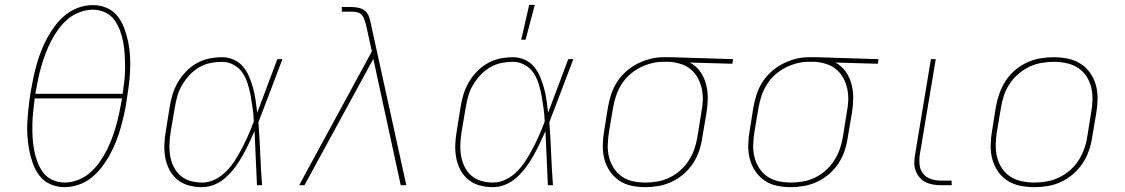

<svg xmlns="http://www.w3.org/2000/svg" viewBox="-20 -764 4640 792"><path d="M246 8Q215 8 188 -4Q161 -16 143.5 -38.5Q126 -61 116 -88.5Q106 -116 100.5 -145Q95 -174 93 -204Q91 -234 93 -264.5Q95 -295 98.5 -326Q102 -357 107 -388Q112 -416 118 -444.5Q124 -473 132 -501Q140 -529 151 -556.5Q162 -584 176.5 -610.5Q191 -637 210 -661.5Q229 -686 253.5 -705Q278 -724 306.5 -733.5Q335 -743 363 -743Q394 -743 421 -731Q448 -719 465.5 -696.5Q483 -674 493 -646.5Q503 -619 509 -590Q515 -561 516.5 -531Q518 -501 516.5 -470.5Q515 -440 511 -409Q507 -378 502 -347Q498 -319 491.5 -290.5Q485 -262 477 -234Q469 -206 458 -178.5Q447 -151 432.5 -124.5Q418 -98 399 -73.5Q380 -49 356 -30Q332 -11 303 -1.5Q274 8 246 8ZM126 -377H486Q490 -404 493 -431Q496 -458 496 -484.5Q496 -511 494.5 -537.5Q493 -564 488.5 -589Q484 -614 475 -638Q466 -662 451.5 -682Q437 -702 413.5 -713Q390 -724 363 -724Q337 -724 309.5 -714Q282 -704 260 -685.5Q238 -667 221 -643.5Q204 -620 191 -595Q178 -570 168 -543.5Q158 -517 150.5 -491Q143 -465 137.5 -438Q132 -411 127 -385ZM247 -11Q273 -11 300 -21Q327 -31 349 -49.5Q371 -68 388 -91.5Q405 -115 418 -140Q431 -165 441 -191.5Q451 -218 458.5 -244Q466 -270 471.5 -297Q477 -324 482 -350L483 -358H123Q120 -331 117 -304Q114 -277 113.5 -250.5Q113 -224 114.5 -197.5Q116 -171 120.5 -146Q125 -121 134 -97Q143 -73 157.5 -53Q172 -33 196 -22Q220 -11 247 -11Z M813 8Q785 8 759 1Q733 -6 712.5 -22.5Q692 -39 679.5 -62.5Q667 -86 662 -112.5Q657 -139 658 -167Q659 -195 664 -223L680 -323Q684 -349 692 -375Q700 -401 714 -425Q728 -449 748 -469.5Q768 -490 792 -503.5Q816 -517 842.5 -522.5Q869 -528 895 -528Q922 -528 945 -517.5Q968 -507 983.5 -488Q999 -469 1008.5 -446Q1018 -423 1024.5 -399Q1031 -375 1034.5 -349.5Q1038 -324 1041 -299Q1062 -354 1082.5 -409.5Q1103 -465 1124 -520H1145Q1120 -455 1095.5 -389.5Q1071 -324 1046 -260Q1051 -195 1053.5 -130Q1056 -65 1061 0H1040Q1037 -56 1035 -111.5Q1033 -167 1030 -223Q1019 -198 1007 -173Q995 -148 981.5 -123.5Q968 -99 951 -76Q934 -53 913 -33.5Q892 -14 866 -3Q840 8 813 8ZM814 -11Q842 -11 868.5 -24.5Q895 -38 915.5 -59.5Q936 -81 951.5 -106Q967 -131 980.5 -157Q994 -183 1005.5 -209.5Q1017 -236 1027 -263Q1026 -289 1022.5 -315Q1019 -341 1014.5 -366.5Q1010 -392 1002.5 -416.5Q995 -441 981.5 -462Q968 -483 945 -496Q922 -509 895 -509Q872 -509 847.5 -504Q823 -499 801 -486Q779 -473 761.5 -454Q744 -435 731 -413Q718 -391 711.5 -367.5Q705 -344 701 -320L684 -220Q680 -195 679 -170Q678 -145 682 -121Q686 -97 696.5 -76Q707 -55 724.5 -39.5Q742 -24 765.5 -17.5Q789 -11 814 -11Z M1214 0 1514 -552 1491 -656Q1490 -656 1490 -657L1491 -658Q1487 -669 1484 -680.5Q1481 -692 1474 -701Q1467 -710 1455 -713Q1443 -716 1431 -716H1390V-735H1431Q1447 -735 1462.5 -731Q1478 -727 1488.5 -716.5Q1499 -706 1503.5 -691Q1508 -676 1511 -661V-660L1656 0H1633L1520 -521L1236 0Z M2013 8Q1985 8 1959 1Q1933 -6 1912.5 -22.5Q1892 -39 1879.5 -62.5Q1867 -86 1862 -112.5Q1857 -139 1858 -167Q1859 -195 1864 -223L1880 -323Q1884 -349 1892 -375Q1900 -401 1914 -425Q1928 -449 1948 -469.5Q1968 -490 1992 -503.5Q2016 -517 2042.5 -522.5Q2069 -528 2095 -528Q2122 -528 2145 -517.5Q2168 -507 2183.5 -488Q2199 -469 2208.5 -446Q2218 -423 2224.5 -399Q2231 -375 2234.5 -349.5Q2238 -324 2241 -299Q2262 -354 2282.5 -409.5Q2303 -465 2324 -520H2345Q2320 -455 2295.5 -389.5Q2271 -324 2246 -260Q2251 -195 2253.5 -130Q2256 -65 2261 0H2240Q2237 -56 2235 -111.5Q2233 -167 2230 -223Q2219 -198 2207 -173Q2195 -148 2181.5 -123.5Q2168 -99 2151 -76Q2134 -53 2113 -33.5Q2092 -14 2066 -3Q2040 8 2013 8ZM2014 -11Q2042 -11 2068.5 -24.5Q2095 -38 2115.5 -59.5Q2136 -81 2151.5 -106Q2167 -131 2180.5 -157Q2194 -183 2205.5 -209.5Q2217 -236 2227 -263Q2226 -289 2222.5 -315Q2219 -341 2214.5 -366.5Q2210 -392 2202.5 -416.5Q2195 -441 2181.5 -462Q2168 -483 2145 -496Q2122 -509 2095 -509Q2072 -509 2047.5 -504Q2023 -499 2001 -486Q1979 -473 1961.5 -454Q1944 -435 1931 -413Q1918 -391 1911.5 -367.5Q1905 -344 1901 -320L1884 -220Q1880 -195 1879 -170Q1878 -145 1882 -121Q1886 -97 1896.5 -76Q1907 -55 1924.5 -39.5Q1942 -24 1965.5 -17.5Q1989 -11 2014 -11ZM2130 -600 2163 -744H2186L2148 -600Z M2642 8Q2612 8 2584 2Q2556 -4 2533.5 -19.5Q2511 -35 2495.5 -58Q2480 -81 2473 -108Q2466 -135 2466.5 -164.5Q2467 -194 2472 -223L2488 -323Q2493 -350 2501.5 -376Q2510 -402 2525.5 -426Q2541 -450 2563 -469.5Q2585 -489 2610 -501.5Q2635 -514 2661.5 -521Q2688 -528 2715 -528H2748L3004 -520L3001 -501L2826 -506Q2852 -492 2868.5 -468.5Q2885 -445 2892.5 -416.5Q2900 -388 2899.5 -357.5Q2899 -327 2894 -297L2877 -197Q2873 -169 2864 -142Q2855 -115 2839 -90.5Q2823 -66 2800.5 -46.5Q2778 -27 2751.5 -14.5Q2725 -2 2697 3Q2669 8 2642 8ZM2643 -11Q2668 -11 2693 -15.5Q2718 -20 2742 -31.5Q2766 -43 2786.5 -61.5Q2807 -80 2821.5 -102.5Q2836 -125 2844.5 -150Q2853 -175 2857 -200L2873 -300Q2878 -325 2879 -349.5Q2880 -374 2875 -397.5Q2870 -421 2859 -441.5Q2848 -462 2830.5 -477Q2813 -492 2790.5 -499.5Q2768 -507 2743 -509H2714Q2690 -509 2665.5 -502.5Q2641 -496 2618 -484Q2595 -472 2575.5 -454Q2556 -436 2542.5 -414Q2529 -392 2521 -368Q2513 -344 2509 -320L2492 -220Q2488 -194 2487 -167.5Q2486 -141 2492 -116.5Q2498 -92 2511.5 -71Q2525 -50 2545 -36Q2565 -22 2590.5 -16.5Q2616 -11 2643 -11Z M3242 8Q3212 8 3184 2Q3156 -4 3133.5 -19.5Q3111 -35 3095.5 -58Q3080 -81 3073 -108Q3066 -135 3066.5 -164.5Q3067 -194 3072 -223L3088 -323Q3093 -350 3101.5 -376Q3110 -402 3125.5 -426Q3141 -450 3163 -469.5Q3185 -489 3210 -501.5Q3235 -514 3261.5 -521Q3288 -528 3315 -528H3348L3604 -520L3601 -501L3426 -506Q3452 -492 3468.5 -468.5Q3485 -445 3492.5 -416.5Q3500 -388 3499.5 -357.5Q3499 -327 3494 -297L3477 -197Q3473 -169 3464 -142Q3455 -115 3439 -90.5Q3423 -66 3400.5 -46.5Q3378 -27 3351.5 -14.5Q3325 -2 3297 3Q3269 8 3242 8ZM3243 -11Q3268 -11 3293 -15.5Q3318 -20 3342 -31.5Q3366 -43 3386.5 -61.5Q3407 -80 3421.5 -102.5Q3436 -125 3444.5 -150Q3453 -175 3457 -200L3473 -300Q3478 -325 3479 -349.5Q3480 -374 3475 -397.5Q3470 -421 3459 -441.5Q3448 -462 3430.5 -477Q3413 -492 3390.5 -499.5Q3368 -507 3343 -509H3314Q3290 -509 3265.5 -502.5Q3241 -496 3218 -484Q3195 -472 3175.5 -454Q3156 -436 3142.5 -414Q3129 -392 3121 -368Q3113 -344 3109 -320L3092 -220Q3088 -194 3087 -167.5Q3086 -141 3092 -116.5Q3098 -92 3111.5 -71Q3125 -50 3145 -36Q3165 -22 3190.5 -16.5Q3216 -11 3243 -11Z M3906 0H3861Q3844 0 3827.5 -3Q3811 -6 3796.5 -13.5Q3782 -21 3772 -33.5Q3762 -46 3756.5 -61.5Q3751 -77 3751.5 -94Q3752 -111 3755 -128L3820 -520H3840L3774 -125Q3771 -104 3773.5 -83Q3776 -62 3788.5 -47Q3801 -32 3820.5 -25.5Q3840 -19 3861 -19H3905Z M4246 8Q4216 8 4187.5 2Q4159 -4 4135.5 -19Q4112 -34 4096.5 -57Q4081 -80 4073.5 -107Q4066 -134 4066.5 -164Q4067 -194 4072 -223L4088 -323Q4093 -351 4102.5 -378Q4112 -405 4128 -430Q4144 -455 4167 -474.5Q4190 -494 4217 -506.5Q4244 -519 4272 -523.5Q4300 -528 4327 -528Q4357 -528 4385.5 -522Q4414 -516 4437.5 -501Q4461 -486 4477 -463Q4493 -440 4500.5 -413Q4508 -386 4507.5 -356Q4507 -326 4502 -297L4485 -197Q4481 -169 4471.5 -142Q4462 -115 4445.5 -90Q4429 -65 4406 -45.5Q4383 -26 4356.5 -13.5Q4330 -1 4301.5 3.5Q4273 8 4246 8ZM4247 -11Q4272 -11 4297.5 -15.5Q4323 -20 4347.5 -31.5Q4372 -43 4393 -61Q4414 -79 4428.5 -101.5Q4443 -124 4452 -149Q4461 -174 4465 -200L4481 -300Q4486 -326 4486.5 -353Q4487 -380 4481 -404.5Q4475 -429 4461 -450Q4447 -471 4426 -484.5Q4405 -498 4379.5 -503.5Q4354 -509 4327 -509Q4302 -509 4276 -504.5Q4250 -500 4226 -488.5Q4202 -477 4181 -459Q4160 -441 4145 -418.5Q4130 -396 4121.5 -371Q4113 -346 4109 -320L4092 -220Q4088 -194 4087.5 -167Q4087 -140 4093 -115.5Q4099 -91 4113 -70Q4127 -49 4147.5 -35.5Q4168 -22 4194 -16.5Q4220 -11 4247 -11Z"/></svg>

Font: Iosevka Aile Thin
Style: Italic
Weight: 100
Italic angle: -9°
Designer: Belleve Invis
Foundry: Belleve Invis
Version: Version 31.1.0; ttfautohint (v1.8.4)